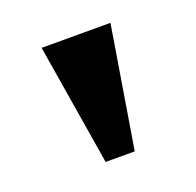

<svg xmlns="http://www.w3.org/2000/svg" viewBox="-64 -781 418 409"><g transform="rotate(-20 145.0 -576.5)"><path d="M112 -439 67 -714H223L178 -439Z"/></g></svg>

Font: Noto Naskh Arabic UI
Style: Regular
Weight: 400
Designer: Monotype Design Team, David Williams, Mohamad Dakak and Nizar Qandah
Foundry: Monotype Imaging Inc.
Version: Version 2.014